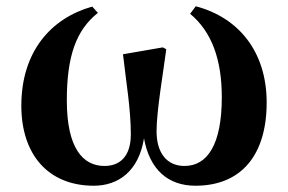

<svg xmlns="http://www.w3.org/2000/svg" viewBox="-20 -575 918 612"><path d="M279 17C357 17 422 -29 439 -134C457 -34 516 17 603 17C750 17 830 -82 830 -248C830 -410 741 -519 604 -555L586 -531C655 -474 687 -385 687 -265C687 -114 641 -46 568 -46C513 -46 479 -86 479 -157C479 -221 501 -349 510 -418L499 -424L372 -402C382 -314 397 -227 397 -147C397 -75 361 -46 313 -46C244 -46 193 -103 193 -255C193 -397 223 -479 292 -534L274 -554C142 -517 48 -410 48 -238C48 -82 134 17 279 17Z"/></svg>

Font: Noto Serif CJK SC Black
Style: Regular
Weight: 900
Designer: Ryoko NISHIZUKA 西塚涼子 (kana & ideographs); Frank Grießhammer (Latin, Greek & Cyrillic); Wenlong ZHANG 张文龙 (bopomofo); San
Foundry: Adobe
Version: Version 2.001;hotconv 1.1.0;makeotfexe 2.6.0